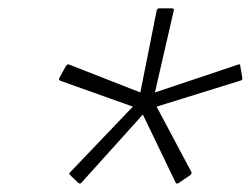

<svg xmlns="http://www.w3.org/2000/svg" viewBox="-20 -728 602 461"><path d="M323 -453 177 -291Q175 -288 173 -287.5Q171 -287 169 -288L149 -307Q147 -309 146.5 -311Q146 -313 148 -314L299 -472L125 -534Q123 -535 122 -536.5Q121 -538 122 -540L138 -569Q140 -572 142 -573Q144 -574 146 -573L317 -506L356 -702Q357 -705 358 -706.5Q359 -708 362 -708H393Q396 -708 397 -706.5Q398 -705 397 -702L352 -506L552 -573Q555 -574 556 -573Q557 -572 557 -569L562 -540Q562 -535 556 -534L356 -472L440 -314Q440 -313 439.5 -311Q439 -309 436 -307L408 -288Q405 -287 403.5 -287.5Q402 -288 401 -291Z"/></svg>

Font: Glory ExtraLight
Style: Italic
Weight: 250
Italic angle: -12°
Version: Version 1.011